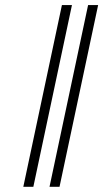

<svg xmlns="http://www.w3.org/2000/svg" viewBox="-20 -718 402 748"><path d="M211.9 9.8H172.9L323.2 -698.2H362.3ZM109.9 9.8H70.8L221.2 -698.2H260.3Z"/></svg>

Font: Linux Biolinum G
Style: Italic
Weight: 400
Italic angle: -12°
Designer: Philipp H. Poll
Foundry: Philipp H. Poll
Version: Version 0.5.1